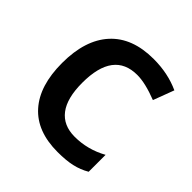

<svg xmlns="http://www.w3.org/2000/svg" viewBox="-154 -671 803 803"><g transform="rotate(45 247.5 -270.0)"><path d="M299.8 9.8Q177.2 9.8 113.5 -61.8Q49.8 -133.3 49.8 -267.1Q49.8 -403.3 116.5 -476.6Q183.1 -549.8 309.1 -549.8Q394.5 -549.8 462.9 -518.1L428.2 -425.8Q355.5 -454.1 308.1 -454.1Q168 -454.1 168 -268.1Q168 -177.2 202.9 -131.6Q237.8 -85.9 305.2 -85.9Q381.8 -85.9 450.2 -124V-23.9Q419.4 -5.9 384.5 2Q349.6 9.8 299.8 9.8Z"/></g></svg>

Font: f0_41340          
Style: Regular
Weight: 600
Foundry: Ascender Corporation
Version: Version 1.10